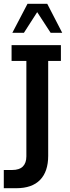

<svg xmlns="http://www.w3.org/2000/svg" viewBox="-36 -821 371 1012"><path d="M50 171H-16V75H28Q66 75 84.5 56.5Q103 38 103 3V-500H25V-583H285V-500H218V0Q218 83 175.5 127Q133 171 50 171ZM29 -648 109 -801H213L292 -648H231L160 -757L90 -648Z"/></svg>

Font: Rokkitt SemiBold
Style: Regular
Weight: 600
Designer: Vernon Adams
Foundry: Vernon Adams
Version: Version 3.103